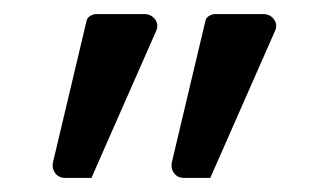

<svg xmlns="http://www.w3.org/2000/svg" viewBox="-20 -715 467 273"><path d="M56 -487 103 -685Q104 -690 108.5 -692.5Q113 -695 117 -695H185Q195 -695 200.5 -687.5Q206 -680 202 -671L110 -462H73Q63 -462 58 -469.5Q53 -477 56 -487ZM225 -487 272 -685Q273 -690 277.5 -692.5Q282 -695 286 -695H354Q364 -695 369.5 -687.5Q375 -680 371 -671L279 -462H242Q232 -462 227 -469.5Q222 -477 225 -487Z"/></svg>

Font: Miriam Libre
Style: Regular
Weight: 400
Version: Version 1.000